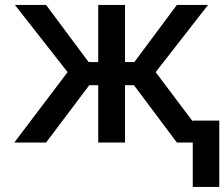

<svg xmlns="http://www.w3.org/2000/svg" viewBox="-20 -565 889 761"><path d="M36.6 0H162.6L333.8 -227.3H369.3V0H475.5V-227.3H511L681.1 0H744V175.8H849.1V-87H744V-83.8L596.9 -279.1L804.7 -545.5H681.1L512.4 -318.9H475.5V-545.5H369.3V-318.9H331.3L162.6 -545.5H39.1L247.9 -279.1Z"/></svg>

Font: Magic Ui Pro Medium
Style: Regular
Weight: 500
Designer: Stefan Endress, Andreas Faust
Version: Version 1.000;FEAKit 1.0